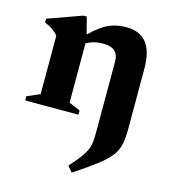

<svg xmlns="http://www.w3.org/2000/svg" viewBox="-107 -532 781 882"><g transform="rotate(15 284.0 -91.0)"><path d="M376 59V-279.5Q376 -345 303 -345Q279 -345 258.5 -339.5Q238 -334 223 -324.5V-43L276.5 -20V0H23.5V-20L84.5 -46.5V-323.5Q63.5 -352 19 -369.5V-387.5L180.5 -445.5H197L217.5 -365.5Q268 -414.5 305.2 -430Q342.5 -445.5 384.5 -445.5Q450.5 -445.5 482.5 -405.2Q514.5 -365 514.5 -281V3Q514.5 46.5 508.2 76.8Q502 107 482.5 133Q463 159 423 189.8Q383 220.5 315.5 265L292.5 237.5Q321 206 337.8 184Q354.5 162 362.8 143.8Q371 125.5 373.5 105.8Q376 86 376 59Z"/></g></svg>

Font: Newsreader 16pt
Style: Bold
Weight: 700
Designer: Hugues Gentile
Foundry: Production Type
Version: Version 1.003; ttfautohint (v1.8.3)